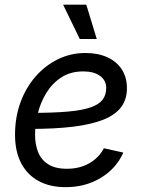

<svg xmlns="http://www.w3.org/2000/svg" viewBox="-20 -773 605 805"><path d="M255.4 11.7Q189.5 11.7 142.1 -13.9Q94.7 -39.6 68.8 -88.6Q43 -137.7 43 -208.5Q43 -280.3 65.4 -342.5Q87.9 -404.8 128.4 -451.4Q168.9 -498 222.7 -524.4Q276.4 -550.8 337.9 -550.8Q390.6 -550.8 429.9 -533Q469.2 -515.1 490.7 -481.9Q512.2 -448.7 512.2 -402.8Q512.2 -356.9 488.3 -324.5Q464.4 -292 414.6 -271.7Q364.7 -251.5 287.6 -241.9Q210.4 -232.4 104 -232.4L115.7 -299.8Q205.1 -299.8 264.9 -305.2Q324.7 -310.5 359.9 -322.8Q395 -335 410.2 -355Q425.3 -375 425.3 -404.3Q425.3 -436 399.4 -454.8Q373.5 -473.6 329.6 -473.6Q274.9 -473.6 236.6 -448.2Q198.2 -422.9 173.8 -382.6Q149.4 -342.3 138.2 -296.1Q127 -250 127 -208Q127 -168.5 139.4 -136.2Q151.9 -104 181.4 -84.7Q210.9 -65.4 260.7 -65.4Q314 -65.4 354.5 -88.6Q395 -111.8 415.5 -151.4L497.1 -133.3Q467.8 -66.9 403.1 -27.6Q338.4 11.7 255.4 11.7ZM314.5 -609.4 244.6 -753.4H341.8L385.7 -609.4Z"/></svg>

Font: Inter 18pt
Style: Italic
Weight: 400
Italic angle: -9.3988°
Designer: Rasmus Andersson
Foundry: rsms
Version: Version 4.001;git-66647c0bb